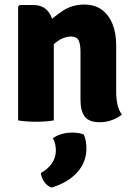

<svg xmlns="http://www.w3.org/2000/svg" viewBox="-20 -528 587 842"><path d="M125.5 -506Q170.5 -506 193.2 -475.2Q216 -444.5 216 -392.5V0Q199.5 3 178.8 4.5Q158 6 138 6Q118.5 6 97.8 4.5Q77 3 59.5 0V-499L66.5 -506ZM489.5 -125Q489.5 -96 495 -70.2Q500.5 -44.5 514.5 -25.5Q497.5 -11.5 472 -1.8Q446.5 8 417 8Q370 8 351.5 -17Q333 -42 333 -89V-301.5Q333 -335.5 324.2 -351.8Q315.5 -368 290.5 -368Q275 -368 254.8 -359.8Q234.5 -351.5 214.2 -332.5Q194 -313.5 178.5 -282V-419Q214 -453 255.2 -480.5Q296.5 -508 349.5 -508Q395.5 -508 426.5 -485.2Q457.5 -462.5 473.5 -422.5Q489.5 -382.5 489.5 -330ZM347 61.5Q359 86.5 359 123Q359 183.5 318 228.5Q277 273.5 206 294.5Q187.5 288 175 270.8Q162.5 253.5 159 231Q225 193 225 131Q225 118 222 104.2Q219 90.5 212 78Q247 53.5 297.5 53.5Q325 53.5 347 61.5Z"/></svg>

Font: Signika
Style: Bold
Weight: 700
Designer: Anna Giedry
Foundry: Anna Giedry
Version: Version 2.001